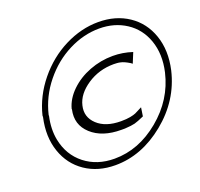

<svg xmlns="http://www.w3.org/2000/svg" viewBox="-165 -952 1439 1378"><g transform="rotate(-20 555.0 -263.0)"><path d="M331 -243Q330 -244 330 -245V-246Q349 -318 410.5 -377.5Q472 -437 558 -470Q644 -503 736 -503Q812 -503 885 -479L853 -401Q852 -402 841 -410Q800 -435 774 -440Q762 -443 748 -444Q740 -445 723 -445Q610 -445 520 -385Q430 -325 411 -243Q391 -160 454 -101Q517 -42 634 -42Q676 -42 704.5 -47.5Q733 -53 747.5 -59.5Q762 -66 802 -87L792 -21Q743 1 718.5 7.5Q694 14 641 17H614Q469 17 387.5 -57.5Q306 -132 331 -243ZM117 -262V-273Q151 -411 244.5 -525.5Q338 -640 464.5 -703.5Q591 -767 721 -767Q854 -767 951 -702Q1048 -637 1088 -521Q1128 -405 1096 -262Q1046 -49 868 96Q690 241 489 241Q356 241 260 175.5Q164 110 125 -4Q85 -120 117 -262ZM160 -262V-254Q139 -159 155 -76Q180 49 273 122Q366 195 499 195Q684 195 844 62.5Q1004 -70 1049 -263Q1079 -394 1041 -502Q1004 -606 916 -663.5Q828 -721 712 -721Q593 -721 478 -663Q363 -605 277 -499Q191 -393 160 -262Z"/></g></svg>

Font: Coval
Style: ExtraLight Italic
Weight: 200
Foundry: Context Ltd
Version: Version 001.000